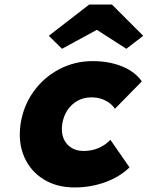

<svg xmlns="http://www.w3.org/2000/svg" viewBox="-20 -812 648 842"><path d="M307 10Q228 10 170.5 -26Q113 -62 86 -124.5Q59 -187 70 -267Q82 -347 126.5 -409.5Q171 -472 239 -508Q307 -544 386 -544Q458 -544 515 -521Q572 -498 602 -455L484 -335Q475 -349 459.5 -360.5Q444 -372 424.5 -378.5Q405 -385 380 -385Q347 -385 320 -370Q293 -355 275.5 -328.5Q258 -302 253 -268Q248 -234 257.5 -208Q267 -182 290 -166Q313 -150 346 -150Q371 -150 392.5 -156Q414 -162 432 -173Q450 -184 464 -199L548 -78Q505 -36 441.5 -13Q378 10 307 10ZM252 -598 194 -655 371 -792H471L608 -655L534 -598L391 -690H421Z"/></svg>

Font: Lexend ExtBd
Style: Italic
Weight: 800
Italic angle: -8.13011°
Designer: Bonnie Shaver-Troup, Thomas Jockin
Foundry: Lexend
Version: Version 1.007